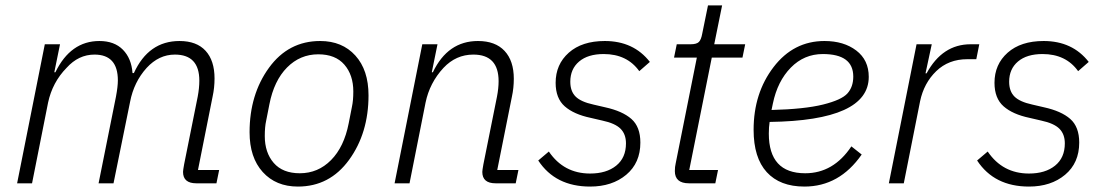

<svg xmlns="http://www.w3.org/2000/svg" viewBox="-20 -675 4066 707"><path d="M98 0H43L145 -512H201L180 -409H184Q240 -524 346 -524Q401 -524 432.5 -492Q464 -460 468 -406H473Q527 -524 641 -524Q704 -524 737 -488Q770 -452 770 -386Q770 -352 763 -320L709 -49H787L777 0H703Q654 0 654 -42Q654 -48 658 -70L708 -319Q714 -351 714 -378Q714 -474 624 -474Q565 -474 520 -425Q473 -373 459 -300L398 0H343L407 -319Q414 -356 414 -379Q414 -474 328 -474Q269 -474 225 -425Q173 -372 157 -297Z M1077 12Q996 12 947.5 -41.5Q899 -95 899 -188Q899 -327 970.5 -425.5Q1042 -524 1159 -524Q1240 -524 1288.5 -470.5Q1337 -417 1337 -324Q1337 -185 1265.5 -86.5Q1194 12 1077 12ZM1084 -37Q1151 -37 1199 -85.5Q1247 -134 1264 -221L1276 -282Q1281 -305 1281 -338Q1281 -399 1248 -437Q1215 -475 1152 -475Q1085 -475 1037 -426.5Q989 -378 972 -291L960 -230Q955 -208 955 -174Q955 -113 988 -75Q1021 -37 1084 -37Z M1488 0H1433L1535 -512H1591L1570 -409H1574Q1629 -524 1740 -524Q1804 -524 1838 -487.5Q1872 -451 1872 -385Q1872 -351 1865 -319L1811 -49H1889L1879 0H1805Q1756 0 1756 -42Q1756 -48 1760 -70L1810 -319Q1816 -350 1816 -376Q1816 -474 1723 -474Q1659 -474 1613 -425Q1562 -370 1547 -297Z M2153 12Q2025 12 1962 -84L2001 -117Q2056 -36 2153 -36Q2213 -36 2249 -65Q2285 -94 2285 -147Q2285 -181 2265 -201Q2245 -221 2198 -231L2155 -241Q2093 -254 2059.5 -283.5Q2026 -313 2026 -370Q2026 -438 2074.5 -481Q2123 -524 2207 -524Q2313 -524 2373 -447L2334 -413Q2289 -476 2203 -476Q2145 -476 2112.5 -448.5Q2080 -421 2080 -374Q2080 -339 2099.5 -319.5Q2119 -300 2165 -290L2208 -280Q2272 -266 2305 -237Q2338 -208 2338 -150Q2338 -75 2286 -31.5Q2234 12 2153 12Z M2614 0H2517Q2465 0 2465 -45Q2465 -61 2468 -73L2546 -463H2462L2472 -512H2523Q2545 -512 2553.5 -520.5Q2562 -529 2566 -552L2587 -655H2639L2610 -512H2724L2714 -463H2601L2518 -49H2624Z M2942 12Q2852 12 2803.5 -41Q2755 -94 2755 -197Q2755 -332 2828.5 -428Q2902 -524 3016 -524Q3087 -524 3133 -489Q3179 -454 3179 -392Q3179 -231 2814 -226Q2811 -207 2811 -183Q2811 -37 2945 -37Q3049 -37 3115 -136L3153 -106Q3071 12 2942 12ZM3010 -476Q2941 -476 2892 -426Q2843 -376 2826 -294L2821 -270Q2942 -273 3010.5 -290Q3079 -307 3100.5 -331Q3122 -355 3122 -393Q3122 -476 3010 -476Z M3308 0H3253L3355 -512H3411L3388 -405H3392Q3450 -512 3554 -512H3586L3575 -457H3542Q3473 -457 3427.5 -413Q3382 -369 3368 -302Z M3769 12Q3641 12 3578 -84L3617 -117Q3672 -36 3769 -36Q3829 -36 3865 -65Q3901 -94 3901 -147Q3901 -181 3881 -201Q3861 -221 3814 -231L3771 -241Q3709 -254 3675.5 -283.5Q3642 -313 3642 -370Q3642 -438 3690.5 -481Q3739 -524 3823 -524Q3929 -524 3989 -447L3950 -413Q3905 -476 3819 -476Q3761 -476 3728.5 -448.5Q3696 -421 3696 -374Q3696 -339 3715.5 -319.5Q3735 -300 3781 -290L3824 -280Q3888 -266 3921 -237Q3954 -208 3954 -150Q3954 -75 3902 -31.5Q3850 12 3769 12Z"/></svg>

Font: IBM Plex Sans Light
Style: Italic
Weight: 300
Italic angle: -11.31°
Designer: Mike Abbink, Paul van der Laan, Pieter van Rosmalen
Foundry: Bold Monday
Version: Version 3.0